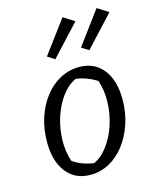

<svg xmlns="http://www.w3.org/2000/svg" viewBox="-113 -819 727 905"><g transform="rotate(-15 250.0 -367.0)"><path d="M216 9Q142 9 99.5 -45Q57 -99 57 -192Q57 -256 75 -311Q93 -366 125.5 -408Q158 -450 201.5 -473Q245 -496 295 -496Q368 -496 410.5 -443Q453 -390 453 -296Q453 -232 434.5 -177Q416 -122 384 -80Q352 -38 309 -14.5Q266 9 216 9ZM246 -40Q284 -57 314 -97.5Q344 -138 361.5 -190.5Q379 -243 381 -300.5Q383 -358 366 -409Q342 -424 316.5 -433.5Q291 -443 264 -446Q225 -428 195 -387Q165 -346 148 -293Q131 -240 129.5 -183.5Q128 -127 145 -78Q166 -63 192 -53.5Q218 -44 246 -40ZM280 -743 334 -709 196 -560 161 -583ZM446 -743 500 -709 362 -560 327 -582Z"/></g></svg>

Font: Piazzolla Thin
Style: Italic
Weight: 400
Italic angle: -11.3°
Version: Version 2.005